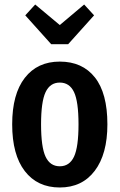

<svg xmlns="http://www.w3.org/2000/svg" viewBox="-20 -816 530 851"><path d="M456 -265Q456 -133 400 -59Q344 15 245 15Q146 15 90 -57.5Q34 -130 34 -265Q34 -399 90 -471Q146 -543 245 -543Q345 -543 400.5 -473Q456 -403 456 -265ZM162 -265Q162 -164 182 -121.5Q202 -79 245 -79Q288 -79 308 -121.5Q328 -164 328 -265Q328 -366 308 -408Q288 -450 245 -450Q202 -450 182 -407.5Q162 -365 162 -265ZM353 -796 397 -748 282 -620H207L92 -748L136 -796L245 -705Z"/></svg>

Font: Fira Sans Extra Condensed Medium
Style: Regular
Weight: 500
Width: 1
Designer: Carrois Corporate & Edenspiekermann AG
Foundry: Carrois Corporate GbR & Edenspiekermann AG
Version: Version 4.203